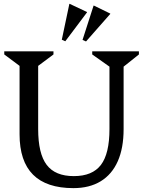

<svg xmlns="http://www.w3.org/2000/svg" viewBox="-20 -955 739 991"><path d="M545 -611 456 -674V-690H697V-674L618 -611V-289Q618 -191 588 -123Q558 -55 500 -19.5Q442 16 359 16Q220 16 150.5 -53.5Q81 -123 81 -262V-615L2 -674V-690H256V-674L177 -615V-289Q177 -162 221 -104Q265 -46 361 -46Q457 -46 501 -104Q545 -162 545 -289ZM317 -742 299 -750 338 -935H340L429 -893V-891ZM424 -741 406 -749 463 -926H465L549 -885V-883Z"/></svg>

Font: Platypi Light
Style: Regular
Weight: 300
Designer: David Sargent
Foundry: Bolt Cutter Type
Version: Version 1.200